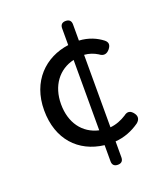

<svg xmlns="http://www.w3.org/2000/svg" viewBox="-140 -827 835 961"><g transform="rotate(-20 277.5 -347.0)"><path d="M351 -442V-539C377 -537 400 -529 421 -516C441 -500 460 -503 476 -523C490 -541 490 -556 473 -570C442 -594 402 -612 351 -615V-701C351 -720 341 -730 322 -730C303 -730 293 -720 293 -701V-612C167 -595 68 -501 68 -346C68 -191 159 -95 293 -79V7C293 26 303 36 322 36C341 36 351 26 351 7V-78C398 -81 443 -99 481 -126C498 -140 502 -157 489 -175C474 -196 457 -200 437 -184C412 -168 383 -156 351 -153V-346ZM293 -439V-345V-158C209 -177 158 -247 158 -346C158 -444 211 -514 293 -533Z"/></g></svg>

Font: GenSenRounded2 TW R
Style: Regular
Weight: 400
Version: Version 2.100;PS 2.1;hotconv 16.6.51;makeotf.lib2.5.65220 DE